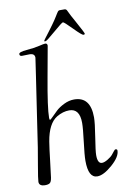

<svg xmlns="http://www.w3.org/2000/svg" viewBox="-99 -968 683 1030"><g transform="rotate(-10 242.5 -453.5)"><path d="M283 -893 289 -902Q294 -910 301 -910H327Q337 -910 341 -900Q355 -870 374 -837Q412 -768 412 -763Q412 -758 404 -758Q396 -758 354.5 -800.5Q313 -843 307 -843Q301 -843 252.5 -801Q204 -759 197.5 -759Q191 -759 191 -761.5Q191 -764 201 -777Q211 -790 224.5 -808Q238 -826 247 -838.5Q256 -851 263.5 -862Q271 -873 275 -880Q279 -887 283 -893ZM101 -705 60 -704Q47 -704 47 -715.5Q47 -727 89.5 -730.5Q132 -734 159 -740.5Q186 -747 193 -747Q205 -747 205 -734Q205 -732 175 -568.5Q145 -405 145 -351Q145 -340 148.5 -340Q152 -340 165 -353.5Q178 -367 194.5 -382.5Q211 -398 238.5 -411.5Q266 -425 294 -425Q383 -425 383 -312Q383 -282 371 -207Q359 -132 359 -110Q359 -64 383 -64Q396 -64 415 -75.5Q434 -87 442.5 -97.5Q451 -108 457 -115.5Q463 -123 466 -123Q476 -123 476 -115Q476 -81 428 -39Q380 3 346 3Q297 3 297 -90Q297 -121 306 -192.5Q315 -264 315 -294Q315 -372 258 -372Q224 -372 190 -352Q140 -322 124 -226Q118 -189 110.5 -123Q103 -57 99.5 -34Q96 -11 87.5 -5Q79 1 62 1Q29 1 29 -23Q29 -37 42 -111.5Q55 -186 58 -205.5Q61 -225 80 -353Q99 -481 114 -580Q129 -679 129 -682Q129 -705 101 -705Z"/></g></svg>

Font: Sorts Mill Goudy
Style: Italic
Weight: 400
Italic angle: -7.40001°
Version: Version 003.101